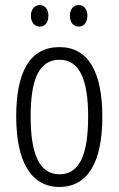

<svg xmlns="http://www.w3.org/2000/svg" viewBox="-20 -728 468 758"><path d="M102 -666C102 -639 117 -623 137 -623C157 -623 171 -638 171 -666C171 -692 157 -708 137 -708C117 -708 102 -692 102 -666ZM256 -666C256 -639 270 -623 291 -623C311 -623 325 -639 325 -666C325 -693 310 -708 291 -708C271 -708 256 -693 256 -666ZM384 -267C384 -443 329 -542 215 -542C98 -542 44 -445 44 -268C44 -91 102 10 214 10C329 10 384 -91 384 -267ZM101 -268C101 -415 134 -492 215 -492C295 -492 328 -412 328 -267C328 -114 292 -40 215 -40C136 -40 101 -118 101 -268Z"/></svg>

Font: Noto Sans Bengali ExtraCondensed Light
Style: Regular
Weight: 300
Width: 2
Designer: Joana Ranito - Universal Thirst; Jelle Bosma - Monotype Design Team
Foundry: Universal Thirst ehf.
Version: Version 3.000